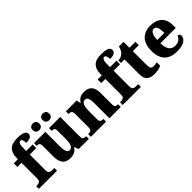

<svg xmlns="http://www.w3.org/2000/svg" viewBox="167 -1818 2879 2879"><g transform="rotate(-45 1606.5 -379.0)"><path d="M16 0V-57H42Q53 -57 69 -61.5Q85 -66 96.5 -79.5Q108 -93 108 -120V-460H20V-536H108V-567Q108 -662 157.5 -715Q207 -768 322 -768Q392 -768 428.5 -757Q465 -746 478.5 -729Q492 -712 492 -694Q492 -675 481.5 -658Q471 -641 445 -631Q419 -621 371 -621Q371 -636 367.5 -656Q364 -676 356 -691.5Q348 -707 331 -707Q308 -707 295.5 -681.5Q283 -656 283 -589V-536H420V-460H283V-120Q283 -93 294 -79.5Q305 -66 321 -61.5Q337 -57 350 -57H401V0Z M682 10Q593 10 553 -39Q513 -88 513 -188V-407Q513 -436 508.5 -451Q504 -466 491 -472.5Q478 -479 453 -479H449V-536H689V-226Q689 -184 695 -151.5Q701 -119 714.5 -101Q728 -83 752 -83Q780 -83 797 -101Q814 -119 822 -152.5Q830 -186 830 -231V-418Q830 -446 822.5 -459Q815 -472 802 -475.5Q789 -479 771 -479H767V-536H1005V-119Q1005 -91 1012.5 -77.5Q1020 -64 1034 -60.5Q1048 -57 1066 -57H1076V0H860L835 -67H830Q807 -29 770.5 -9.5Q734 10 682 10ZM855 -617Q828 -617 806.5 -633.5Q785 -650 785 -688Q785 -727 806.5 -743Q828 -759 855 -759Q880 -759 902 -743Q924 -727 924 -688Q924 -650 902 -633.5Q880 -617 855 -617ZM643 -617Q616 -617 595 -633.5Q574 -650 574 -688Q574 -727 595 -743Q616 -759 643 -759Q669 -759 691 -743Q713 -727 713 -688Q713 -650 691 -633.5Q669 -617 643 -617Z M1119 0V-57H1123Q1146 -57 1162 -62Q1178 -67 1186.5 -81.5Q1195 -96 1195 -125V-415Q1195 -442 1187 -456Q1179 -470 1164.5 -474.5Q1150 -479 1128 -479H1124V-536H1354L1367 -469H1372Q1393 -505 1427 -527.5Q1461 -550 1524 -550Q1603 -550 1645 -504.5Q1687 -459 1687 -358V-128Q1687 -98 1693 -82.5Q1699 -67 1713 -62Q1727 -57 1749 -57H1753V0H1512V-322Q1512 -387 1498.5 -422Q1485 -457 1447 -457Q1418 -457 1401.5 -435.5Q1385 -414 1378 -379.5Q1371 -345 1371 -305V-122Q1371 -95 1378 -81Q1385 -67 1400 -62Q1415 -57 1437 -57H1441V0Z M1794 0V-57H1820Q1831 -57 1847 -61.5Q1863 -66 1874.5 -79.5Q1886 -93 1886 -120V-460H1798V-536H1886V-567Q1886 -662 1935.5 -715Q1985 -768 2100 -768Q2170 -768 2206.5 -757Q2243 -746 2256.5 -729Q2270 -712 2270 -694Q2270 -675 2259.5 -658Q2249 -641 2223 -631Q2197 -621 2149 -621Q2149 -636 2145.5 -656Q2142 -676 2134 -691.5Q2126 -707 2109 -707Q2086 -707 2073.5 -681.5Q2061 -656 2061 -589V-536H2198V-460H2061V-120Q2061 -93 2072 -79.5Q2083 -66 2099 -61.5Q2115 -57 2128 -57H2179V0Z M2459 10Q2383 10 2339.5 -25.5Q2296 -61 2296 -149V-464H2221V-519Q2260 -519 2286.5 -534Q2313 -549 2328 -565Q2342 -580 2354.5 -604Q2367 -628 2374 -661H2472V-536H2599V-464H2472V-165Q2472 -123 2485 -103Q2498 -83 2534 -83Q2553 -83 2572.5 -85.5Q2592 -88 2608 -92V-19Q2591 -11 2552.5 -0.5Q2514 10 2459 10Z M2941 10Q2805 10 2738 -62.5Q2671 -135 2671 -266Q2671 -406 2738.5 -478Q2806 -550 2929 -550Q3043 -550 3108.5 -489Q3174 -428 3174 -309V-255H2848Q2850 -158 2884 -114Q2918 -70 2984 -70Q3035 -70 3066.5 -95Q3098 -120 3115 -158Q3131 -153 3142.5 -141Q3154 -129 3154 -110Q3154 -82 3132.5 -54Q3111 -26 3064.5 -8Q3018 10 2941 10ZM3000 -323Q3000 -398 2984 -439.5Q2968 -481 2933 -481Q2896 -481 2873.5 -440.5Q2851 -400 2850 -323Z"/></g></svg>

Font: Noto Serif Khmer ExtraBold
Style: Regular
Weight: 800
Version: Version 2.003